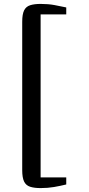

<svg xmlns="http://www.w3.org/2000/svg" viewBox="-20 -824 456 981"><path d="M187.5 137Q155 137 134 130.2Q113 123.5 103.2 103.8Q93.5 84 93.5 45.5V-712.5Q93.5 -751.5 103.2 -771Q113 -790.5 134 -797.2Q155 -804 187.5 -804Q226 -804 257.8 -798.2Q289.5 -792.5 318.5 -786V-750.5H187.5V82.5H318.5V118.5Q288 126 256.2 131.5Q224.5 137 187.5 137Z"/></svg>

Font: Merriweather 60pt Medium
Style: Regular
Weight: 500
Version: Version 2.100